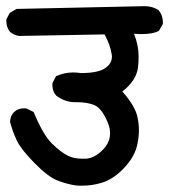

<svg xmlns="http://www.w3.org/2000/svg" viewBox="-30 -588 550 611"><path d="M396.5 -480.5Q411.1 -444.3 411.1 -408.2Q411.1 -391.6 409.2 -374Q404.3 -332 359.4 -296.9Q402.3 -248 408.2 -211.9Q412.1 -193.4 412.1 -173.8Q412.1 -154.3 408.2 -134.8Q401.4 -89.8 360.4 -48.8Q327.1 -15.6 292 -5.9Q262.7 2.9 229.5 2.9Q216.8 2.9 210 2Q179.7 -2.9 151.4 -14.2Q123 -25.4 80.1 -68.8Q37.1 -112.3 23.4 -141.1Q9.8 -169.9 2 -200.2Q2.9 -219.7 14.6 -231.4Q27.3 -243.2 45.9 -243.2Q53.7 -243.2 55.7 -242.2L77.1 -231.4Q107.4 -158.2 135.7 -130.9Q163.1 -103.5 187.5 -91.8Q206.1 -83 230.5 -83Q237.3 -83 245.1 -83Q278.3 -86.9 305.7 -121.1Q320.3 -140.6 320.3 -164.1Q320.3 -180.7 312.5 -199.2Q293 -245.1 269.5 -253.9Q246.1 -262.7 218.8 -262.7H210Q175.8 -262.7 148.4 -284.2Q136.7 -297.9 136.7 -317.4Q136.7 -319.3 136.7 -323.2L148.4 -345.7Q174.8 -357.4 203.1 -357.4Q214.8 -357.4 227.5 -355.5Q287.1 -355.5 308.6 -374Q326.2 -387.7 326.2 -408.2Q326.2 -412.1 325.2 -416Q321.3 -444.3 302.7 -478.5L31.2 -473.6Q15.6 -475.6 2 -486.3Q-9.8 -501 -9.8 -520.5Q-9.8 -522.5 -9.8 -526.4L1 -546.9L22.5 -559.6L430.7 -568.4Q455.1 -568.4 474.6 -555.7Q488.3 -539.1 488.3 -517.6Q488.3 -515.6 488.3 -511.7L476.6 -491.2L474.6 -489.3Q457 -479.5 418 -479.5Q408.2 -479.5 396.5 -480.5Z"/></svg>

Font: JasonHandwriting2
Style: SemiBold
Weight: 600
Version: Version 1.04.7